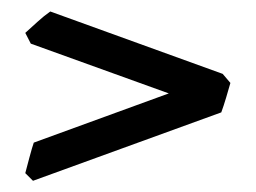

<svg xmlns="http://www.w3.org/2000/svg" viewBox="-20 -431 454 341"><path d="M389.2 -283.7Q386.2 -272.9 381.6 -257.6Q377 -242.2 373 -231.4L38.6 -109.9L24.9 -123.5Q27.3 -132.8 32.2 -151.1Q37.1 -169.4 40 -177.7L279.8 -265.1L34.7 -353.5L24.9 -372.6Q34.7 -381.3 46.4 -392.1Q58.1 -402.8 69.3 -410.6L375.5 -299.8Z"/></svg>

Font: Dai Banna SIL Medium
Style: Regular
Weight: 500
Designer: Victor Gaultney
Foundry: SIL International
Version: Version 4.000